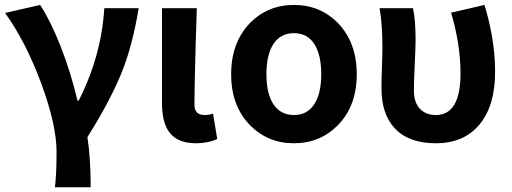

<svg xmlns="http://www.w3.org/2000/svg" viewBox="-20 -581 2126 797"><path d="M208 196.3Q214.8 141.6 214.8 49.8Q214.8 -62.5 150.9 -235.4Q86.9 -408.2 1 -527.3L146.5 -560.5Q187.5 -499 230.5 -391.6Q274.4 -279.3 301.8 -163.1H306.6Q400.4 -347.7 413.1 -546.9H555.7Q531.2 -399.4 490.2 -293Q442.4 -169.9 342.8 -11.7Q356.4 74.2 356.4 196.3Z M793.9 13.7Q716.8 13.7 682.6 -32.2Q652.3 -73.2 652.3 -155.3V-546.9H796.9Q795.9 -496.1 792 -387.7Q787.1 -211.9 787.1 -148.4Q787.1 -124 797.9 -113.8Q808.6 -103.5 831.1 -103.5Q846.7 -103.5 864.3 -109.4L881.8 -3.9Q842.8 13.7 793.9 13.7Z M1017.6 -61.5Q939.5 -141.6 939.5 -272.5Q939.5 -404.3 1017.6 -485.4Q1091.8 -560.5 1200.2 -560.5Q1308.6 -560.5 1382.8 -485.4Q1460.9 -404.3 1460.9 -272.5Q1460.9 -141.6 1382.8 -61.5Q1308.6 13.7 1200.2 13.7Q1091.8 13.7 1017.6 -61.5ZM1285.2 -149.4Q1313.5 -193.4 1313.5 -272.9Q1313.5 -352.5 1285.2 -397.5Q1255.9 -443.4 1200.2 -443.4Q1144.5 -443.4 1114.3 -397.5Q1085.9 -352.5 1085.9 -272.9Q1085.9 -193.4 1114.3 -149.4Q1144.5 -103.5 1200.2 -103.5Q1255.9 -103.5 1285.2 -149.4Z M1789.1 13.7Q1676.8 13.7 1618.2 -48.8Q1563.5 -107.4 1563.5 -215.8Q1563.5 -243.2 1565.4 -299.3Q1567.4 -355.5 1567.4 -383.8Q1567.4 -481.4 1555.7 -546.9H1694.3Q1705.1 -500 1705.1 -413.1Q1705.1 -390.6 1702.1 -327.1Q1698.2 -243.2 1698.2 -204.1Q1698.2 -154.3 1724.6 -127.9Q1749 -103.5 1789.1 -103.5Q1891.6 -103.5 1891.6 -276.4Q1891.6 -396.5 1852.5 -528.3L1991.2 -560.5Q2035.2 -415 2035.2 -283.2Q2035.2 -142.6 1970.7 -64.5Q1906.2 13.7 1789.1 13.7Z"/></svg>

Font: Bpmf GenYo Gothic B
Style: B
Weight: 700
Foundry: But Ko
Version: Version 1.320